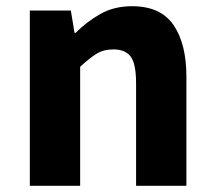

<svg xmlns="http://www.w3.org/2000/svg" viewBox="-20 -598 689 618"><path d="M76 0V-564H208L220 -492H223Q259 -528 303 -553Q347 -578 405 -578Q497 -578 538.5 -517.5Q580 -457 580 -351V0H418V-330Q418 -393 400.5 -416Q383 -439 345 -439Q313 -439 290 -424.5Q267 -410 238 -383V0Z"/></svg>

Font: Noto Sans KR Thin ExtraBold
Style: Regular
Weight: 800
Version: Version 2.004-H2;hotconv 1.0.118;makeotfexe 2.5.65603